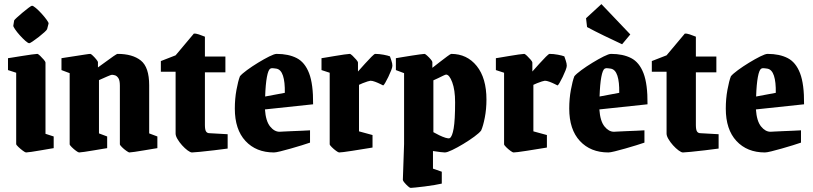

<svg xmlns="http://www.w3.org/2000/svg" viewBox="-20 -733 3966 937"><path d="M49 -633Q50 -636 62 -647Q74 -658 90 -671.5Q106 -685 119.5 -695Q133 -705 136 -705Q142 -705 155.5 -693.5Q169 -682 183.5 -666Q198 -650 208 -636Q218 -622 217 -618L210 -591Q209 -587 197 -576Q185 -565 169 -552.5Q153 -540 139.5 -531Q126 -522 123 -522Q117 -522 104 -533.5Q91 -545 77 -560.5Q63 -576 53.5 -590Q44 -604 45 -608ZM107 11Q103 11 91.5 2.5Q80 -6 69.5 -16Q59 -26 59 -30V-378L19 -391V-449Q19 -449 38.5 -452Q58 -455 85 -459.5Q112 -464 134.5 -467Q157 -470 162 -470Q166 -470 175.5 -461Q185 -452 193.5 -442Q202 -432 202 -428V-80L242 -67V-10Q242 -10 223.5 -7Q205 -4 180 0.5Q155 5 134 8Q113 11 107 11Z M366 11Q362 11 351 3Q340 -5 330 -15Q320 -25 320 -29V-376L280 -391V-449Q280 -449 299 -452Q318 -455 344.5 -459Q371 -463 393 -466.5Q415 -470 421 -470Q424 -470 433 -461.5Q442 -453 450 -443Q458 -433 458 -430V-404Q475 -416 496 -431.5Q517 -447 533.5 -458.5Q550 -470 554 -470Q627 -470 667.5 -437.5Q708 -405 708 -317V-82L748 -67V-10Q748 -10 729 -7Q710 -4 684.5 0.5Q659 5 637.5 8Q616 11 611 11Q608 11 596.5 3Q585 -5 575 -15Q565 -25 565 -29V-315Q565 -341 557.5 -352Q550 -363 541 -365.5Q532 -368 526 -368Q522 -368 502.5 -359.5Q483 -351 463 -342V-82L503 -67V-10Q503 -10 484 -7Q465 -4 439.5 0.5Q414 5 392.5 8Q371 11 366 11Z M917 11Q909 11 895.5 1Q882 -9 868.5 -24Q855 -39 846 -54.5Q837 -70 837 -81V-383H765V-435L837 -463L926 -569Q936 -570 950.5 -565Q965 -560 980 -554V-457H1080V-380H980V-123Q980 -100 985.5 -91.5Q991 -83 1002 -83L1091 -78V-8Q1062 -4 1024 0.5Q986 5 955.5 8Q925 11 917 11Z M1493 -37Q1479 -32 1453 -24Q1427 -16 1399 -8Q1371 0 1348.5 5.5Q1326 11 1317 11Q1230 11 1178 -45Q1126 -101 1126 -203Q1126 -251 1134 -294.5Q1142 -338 1151 -361Q1161 -373 1185.5 -391Q1210 -409 1239.5 -427Q1269 -445 1294 -457.5Q1319 -470 1330 -470Q1388 -470 1428 -449.5Q1468 -429 1488.5 -375.5Q1509 -322 1508 -224L1273 -199Q1277 -142 1298 -116Q1319 -90 1344 -90Q1345 -90 1362.5 -91Q1380 -92 1405 -93Q1430 -94 1454 -95Q1478 -96 1493 -97ZM1299 -398Q1289 -392 1282.5 -357Q1276 -322 1274 -262L1370 -280Q1371 -333 1361 -363.5Q1351 -394 1329 -398Q1324 -399 1314 -400Q1304 -401 1299 -398Z M1635 11Q1631 11 1620 3Q1609 -5 1599 -15Q1589 -25 1589 -29V-378L1549 -391V-449Q1549 -449 1568 -452Q1587 -455 1612.5 -459.5Q1638 -464 1660 -467Q1682 -470 1687 -470Q1691 -470 1700.5 -461Q1710 -452 1718.5 -442Q1727 -432 1727 -428V-384Q1743 -402 1761 -422Q1779 -442 1793 -456Q1807 -470 1811 -470Q1830 -470 1851.5 -466Q1873 -462 1883 -458Q1885 -452 1890 -437.5Q1895 -423 1895 -412Q1895 -405 1889 -389.5Q1883 -374 1875 -357.5Q1867 -341 1860 -329Q1853 -317 1850 -316Q1848 -317 1836 -323Q1824 -329 1810.5 -334Q1797 -339 1788 -339Q1785 -339 1773.5 -335.5Q1762 -332 1750 -327Q1738 -322 1732 -319V-92L1798 -74V-13Q1798 -13 1783 -10.5Q1768 -8 1745.5 -4.5Q1723 -1 1699 3Q1675 7 1657 9Q1639 11 1635 11Z M2182 -470Q2259 -470 2306.5 -411Q2354 -352 2354 -247Q2354 -201 2346 -159.5Q2338 -118 2328 -96Q2319 -84 2294.5 -66Q2270 -48 2241 -30.5Q2212 -13 2187 -1Q2162 11 2151 11Q2138 11 2093 4V90L2136 105V163Q2123 166 2100 170Q2077 174 2052 177Q2027 180 2008 182Q1989 184 1984 184Q1980 184 1971 176Q1962 168 1954 158.5Q1946 149 1946 145L1952 -30V-376L1912 -391V-449Q1924 -451 1945 -454.5Q1966 -458 1988.5 -461.5Q2011 -465 2029 -467.5Q2047 -470 2052 -470Q2055 -470 2064.5 -461.5Q2074 -453 2082 -443.5Q2090 -434 2090 -430V-402Q2104 -413 2124.5 -429Q2145 -445 2162 -457.5Q2179 -470 2182 -470ZM2157 -369Q2154 -369 2142.5 -363.5Q2131 -358 2118 -351.5Q2105 -345 2095 -341V-88Q2107 -81 2123.5 -73Q2140 -65 2154.5 -60.5Q2169 -56 2175 -59Q2187 -66 2194 -106.5Q2201 -147 2201 -234Q2201 -294 2187 -331.5Q2173 -369 2157 -369Z M2486 11Q2482 11 2471 3Q2460 -5 2450 -15Q2440 -25 2440 -29V-378L2400 -391V-449Q2400 -449 2419 -452Q2438 -455 2463.5 -459.5Q2489 -464 2511 -467Q2533 -470 2538 -470Q2542 -470 2551.5 -461Q2561 -452 2569.5 -442Q2578 -432 2578 -428V-384Q2594 -402 2612 -422Q2630 -442 2644 -456Q2658 -470 2662 -470Q2681 -470 2702.5 -466Q2724 -462 2734 -458Q2736 -452 2741 -437.5Q2746 -423 2746 -412Q2746 -405 2740 -389.5Q2734 -374 2726 -357.5Q2718 -341 2711 -329Q2704 -317 2701 -316Q2699 -317 2687 -323Q2675 -329 2661.5 -334Q2648 -339 2639 -339Q2636 -339 2624.5 -335.5Q2613 -332 2601 -327Q2589 -322 2583 -319V-92L2649 -74V-13Q2649 -13 2634 -10.5Q2619 -8 2596.5 -4.5Q2574 -1 2550 3Q2526 7 2508 9Q2490 11 2486 11Z M3125 -37Q3111 -32 3085 -24Q3059 -16 3031 -8Q3003 0 2980.5 5.5Q2958 11 2949 11Q2862 11 2810 -45Q2758 -101 2758 -203Q2758 -251 2766 -294.5Q2774 -338 2783 -361Q2793 -373 2817.5 -391Q2842 -409 2871.5 -427Q2901 -445 2926 -457.5Q2951 -470 2962 -470Q3020 -470 3060 -449.5Q3100 -429 3120.5 -375.5Q3141 -322 3140 -224L2905 -199Q2909 -142 2930 -116Q2951 -90 2976 -90Q2977 -90 2994.5 -91Q3012 -92 3037 -93Q3062 -94 3086 -95Q3110 -96 3125 -97ZM2931 -398Q2921 -392 2914.5 -357Q2908 -322 2906 -262L3002 -280Q3003 -333 2993 -363.5Q2983 -394 2961 -398Q2956 -399 2946 -400Q2936 -401 2931 -398ZM3016 -517Q2977 -535 2928.5 -558.5Q2880 -582 2845 -601L2840 -644L2915 -713L3056 -565Z M3313 11Q3305 11 3291.5 1Q3278 -9 3264.5 -24Q3251 -39 3242 -54.5Q3233 -70 3233 -81V-383H3161V-435L3233 -463L3322 -569Q3332 -570 3346.5 -565Q3361 -560 3376 -554V-457H3476V-380H3376V-123Q3376 -100 3381.5 -91.5Q3387 -83 3398 -83L3487 -78V-8Q3458 -4 3420 0.5Q3382 5 3351.5 8Q3321 11 3313 11Z M3889 -37Q3875 -32 3849 -24Q3823 -16 3795 -8Q3767 0 3744.5 5.5Q3722 11 3713 11Q3626 11 3574 -45Q3522 -101 3522 -203Q3522 -251 3530 -294.5Q3538 -338 3547 -361Q3557 -373 3581.5 -391Q3606 -409 3635.5 -427Q3665 -445 3690 -457.5Q3715 -470 3726 -470Q3784 -470 3824 -449.5Q3864 -429 3884.5 -375.5Q3905 -322 3904 -224L3669 -199Q3673 -142 3694 -116Q3715 -90 3740 -90Q3741 -90 3758.5 -91Q3776 -92 3801 -93Q3826 -94 3850 -95Q3874 -96 3889 -97ZM3695 -398Q3685 -392 3678.5 -357Q3672 -322 3670 -262L3766 -280Q3767 -333 3757 -363.5Q3747 -394 3725 -398Q3720 -399 3710 -400Q3700 -401 3695 -398Z"/></svg>

Font: Grenze Gotisch ExtraBold
Style: Regular
Weight: 800
Designer: Renata Polastri
Foundry: Omnibus-Type
Version: Version 1.001